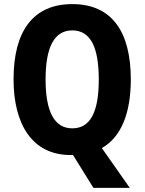

<svg xmlns="http://www.w3.org/2000/svg" viewBox="-20 -745 704 935"><path d="M617 -358C617 -593 523 -725 332 -725C141 -725 46 -593 46 -359C46 -141 136 10 324 10C327 10 332 9 335 9L435 170H612L476 -24C570 -77 617 -194 617 -358ZM202 -358C202 -513 243 -597 332 -597C421 -597 461 -515 461 -358C461 -201 421 -120 332 -120C244 -120 202 -203 202 -358Z"/></svg>

Font: Noto Sans Bengali Condensed
Style: Bold
Weight: 700
Width: 3
Designer: Joana Ranito - Universal Thirst; Jelle Bosma - Monotype Design Team
Foundry: Universal Thirst ehf.
Version: Version 3.000